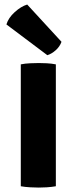

<svg xmlns="http://www.w3.org/2000/svg" viewBox="-20 -842 346 868"><path d="M74 -551Q93 -555 117 -556Q141 -557 155 -557Q170 -557 191.2 -556Q212.5 -555 232.5 -551V0Q212.5 3.5 191.2 4.8Q170 6 155 6Q141 6 117 4.8Q93 3.5 74 0ZM103 -821.5 258 -653Q250.5 -631.5 232 -615Q213.5 -598.5 194 -592.5L9 -731.5Q18 -761.5 46.5 -787.2Q75 -813 103 -821.5Z"/></svg>

Font: Signika SC
Style: Bold
Weight: 700
Designer: Anna Giedryś
Foundry: Anna Giedryś
Version: Version 2.000; ttfautohint (v1.8.3) -l 8 -r 50 -G 200 -x 9 -